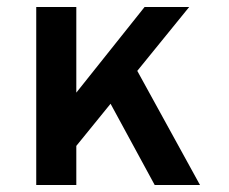

<svg xmlns="http://www.w3.org/2000/svg" viewBox="-20 -531 656 551"><path d="M163 -68V-220L395 -511H523ZM84 0V-511H199V0ZM424 0 273 -278 349 -373 554 0Z"/></svg>

Font: Overpass Mono Light
Style: Regular
Weight: 300
Monospace: yes
Designer: Delve Withrington, Dave Bailey
Foundry: Delve Fonts LLC
Version: Version 4.000